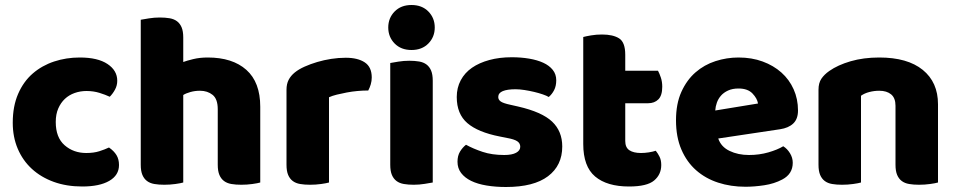

<svg xmlns="http://www.w3.org/2000/svg" viewBox="-20 -731 3825 768"><path d="M326 -367Q301 -367 278.5 -359Q256 -351 239.5 -335.5Q223 -320 213 -297Q203 -274 203 -243Q203 -181 238.5 -150Q274 -119 325 -119Q355 -119 377 -126Q399 -133 416 -141Q436 -127 446 -110.5Q456 -94 456 -71Q456 -30 417 -7.5Q378 15 309 15Q246 15 195 -3.5Q144 -22 107.5 -55.5Q71 -89 51 -136Q31 -183 31 -240Q31 -306 52.5 -355.5Q74 -405 111 -437Q148 -469 196.5 -485Q245 -501 299 -501Q371 -501 410 -475Q449 -449 449 -408Q449 -389 440 -372.5Q431 -356 419 -344Q402 -352 378 -359.5Q354 -367 326 -367Z M1021 -1Q1011 2 989.5 5Q968 8 945 8Q923 8 905.5 5Q888 2 876 -7Q864 -16 857.5 -31.5Q851 -47 851 -72V-294Q851 -335 830.5 -351.5Q810 -368 780 -368Q760 -368 742 -363Q724 -358 713 -351V-1Q703 2 681.5 5Q660 8 637 8Q615 8 597.5 5Q580 2 568 -7Q556 -16 549.5 -31.5Q543 -47 543 -72V-652Q554 -654 575.5 -657.5Q597 -661 619 -661Q641 -661 658.5 -658Q676 -655 688 -646Q700 -637 706.5 -621.5Q713 -606 713 -581V-483Q726 -488 752.5 -494.5Q779 -501 811 -501Q910 -501 965.5 -451.5Q1021 -402 1021 -304Z M1296 -1Q1286 2 1264.5 5Q1243 8 1220 8Q1198 8 1180.5 5Q1163 2 1151 -7Q1139 -16 1132.5 -31.5Q1126 -47 1126 -72V-372Q1126 -395 1134.5 -411.5Q1143 -428 1159 -441Q1175 -454 1198.5 -464.5Q1222 -475 1249 -483Q1276 -491 1305 -495.5Q1334 -500 1363 -500Q1411 -500 1439 -481.5Q1467 -463 1467 -421Q1467 -407 1463 -393.5Q1459 -380 1453 -369Q1432 -369 1410 -367Q1388 -365 1367 -361Q1346 -357 1327.5 -352.5Q1309 -348 1296 -342Z M1533 -621Q1533 -659 1558.5 -685Q1584 -711 1626 -711Q1668 -711 1693.5 -685Q1719 -659 1719 -621Q1719 -583 1693.5 -557Q1668 -531 1626 -531Q1584 -531 1558.5 -557Q1533 -583 1533 -621ZM1711 -1Q1700 1 1678.5 4.5Q1657 8 1635 8Q1613 8 1595.5 5Q1578 2 1566 -7Q1554 -16 1547.5 -31.5Q1541 -47 1541 -72V-479Q1552 -481 1573.5 -484.5Q1595 -488 1617 -488Q1639 -488 1656.5 -485Q1674 -482 1686 -473Q1698 -464 1704.5 -448.5Q1711 -433 1711 -408Z M2229 -145Q2229 -69 2172 -26Q2115 17 2004 17Q1962 17 1926 11Q1890 5 1864.5 -7.5Q1839 -20 1824.5 -39Q1810 -58 1810 -84Q1810 -108 1820 -124.5Q1830 -141 1844 -152Q1873 -136 1910.5 -123.5Q1948 -111 1997 -111Q2028 -111 2044.5 -120Q2061 -129 2061 -144Q2061 -158 2049 -166Q2037 -174 2009 -179L1979 -185Q1892 -202 1849.5 -238.5Q1807 -275 1807 -343Q1807 -380 1823 -410Q1839 -440 1868 -460Q1897 -480 1937.5 -491Q1978 -502 2027 -502Q2064 -502 2096.5 -496.5Q2129 -491 2153 -480Q2177 -469 2191 -451.5Q2205 -434 2205 -410Q2205 -387 2196.5 -370.5Q2188 -354 2175 -343Q2167 -348 2151 -353.5Q2135 -359 2116 -363.5Q2097 -368 2077.5 -371Q2058 -374 2042 -374Q2009 -374 1991 -366.5Q1973 -359 1973 -343Q1973 -332 1983 -325Q1993 -318 2021 -312L2052 -305Q2148 -283 2188.5 -244.5Q2229 -206 2229 -145Z M2481 -167Q2481 -141 2497.5 -130Q2514 -119 2544 -119Q2559 -119 2575 -121.5Q2591 -124 2603 -128Q2612 -117 2618.5 -103.5Q2625 -90 2625 -71Q2625 -33 2596.5 -9Q2568 15 2496 15Q2408 15 2360.5 -25Q2313 -65 2313 -155V-583Q2324 -586 2344.5 -589.5Q2365 -593 2388 -593Q2432 -593 2456.5 -577.5Q2481 -562 2481 -512V-448H2612Q2618 -437 2623.5 -420.5Q2629 -404 2629 -384Q2629 -349 2613.5 -333.5Q2598 -318 2572 -318H2481Z M2962 16Q2903 16 2852.5 -0.5Q2802 -17 2764.5 -50Q2727 -83 2705.5 -133Q2684 -183 2684 -250Q2684 -316 2705.5 -363.5Q2727 -411 2762 -441.5Q2797 -472 2842 -486.5Q2887 -501 2934 -501Q2987 -501 3030.5 -485Q3074 -469 3105.5 -441Q3137 -413 3154.5 -374Q3172 -335 3172 -289Q3172 -255 3153 -237Q3134 -219 3100 -214L2853 -177Q2864 -144 2898 -127.5Q2932 -111 2976 -111Q3017 -111 3053.5 -121.5Q3090 -132 3113 -146Q3129 -136 3140 -118Q3151 -100 3151 -80Q3151 -35 3109 -13Q3077 4 3037 10Q2997 16 2962 16ZM2934 -377Q2910 -377 2892.5 -369Q2875 -361 2864 -348.5Q2853 -336 2847.5 -320.5Q2842 -305 2841 -289L3012 -317Q3009 -337 2990 -357Q2971 -377 2934 -377Z M3562 -308Q3562 -339 3544.5 -353.5Q3527 -368 3497 -368Q3477 -368 3457.5 -363Q3438 -358 3424 -348V-1Q3414 2 3392.5 5Q3371 8 3348 8Q3326 8 3308.5 5Q3291 2 3279 -7Q3267 -16 3260.5 -31.5Q3254 -47 3254 -72V-372Q3254 -399 3265.5 -416Q3277 -433 3297 -447Q3331 -471 3382.5 -486Q3434 -501 3497 -501Q3610 -501 3671 -451.5Q3732 -402 3732 -314V-1Q3722 2 3700.5 5Q3679 8 3656 8Q3634 8 3616.5 5Q3599 2 3587 -7Q3575 -16 3568.5 -31.5Q3562 -47 3562 -72Z"/></svg>

Font: Baloo Tamma
Style: Regular
Weight: 400
Designer: Divya Kowshik and Ek Type
Foundry: Ek Type
Version: Version 1.443;PS 1.000;hotconv 16.6.51;makeotf.lib2.5.65220;